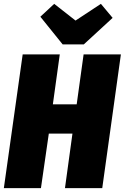

<svg xmlns="http://www.w3.org/2000/svg" viewBox="-21 -979 649 999"><path d="M192 0H-1L97 -696H290L254 -436H378L414 -696H608L511 0H317L356 -284H233ZM504 -959 565 -886 415 -748H305L189 -892L261 -959L372 -872Z"/></svg>

Font: Fira Sans Condensed Black
Style: Italic
Weight: 900
Width: 3
Italic angle: -8°
Designer: Carrois Corporate & Edenspiekermann AG
Foundry: Carrois Corporate GbR & Edenspiekermann AG
Version: Version 4.203